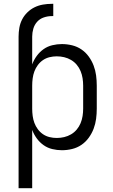

<svg xmlns="http://www.w3.org/2000/svg" viewBox="-20 -772 590 1002"><path d="M77 210V-581Q77 -604 81 -627Q85 -650 95.5 -670.5Q106 -691 123 -707.5Q140 -724 160.5 -734Q181 -744 204 -748Q227 -752 250 -752H258V-688H250Q229 -688 208.5 -681Q188 -674 174 -658.5Q160 -643 154 -622.5Q148 -602 148 -581V-436Q157 -460 172 -480.5Q187 -501 207.5 -515.5Q228 -530 253 -536Q278 -542 303 -542Q330 -542 356.5 -535.5Q383 -529 405 -514Q427 -499 443 -477Q459 -455 468.5 -430Q478 -405 481.5 -378.5Q485 -352 485 -325V-205Q485 -178 481.5 -151.5Q478 -125 468.5 -100Q459 -75 443 -53Q427 -31 405 -16Q383 -1 356.5 5.5Q330 12 303 12Q278 12 253 6Q228 0 207.5 -14.5Q187 -29 172 -49.5Q157 -70 148 -94V210ZM276 -52Q296 -52 315 -56.5Q334 -61 351 -71Q368 -81 380.5 -96Q393 -111 400.5 -129Q408 -147 411 -166.5Q414 -186 414 -205V-325Q414 -344 411 -363.5Q408 -383 400.5 -401Q393 -419 380.5 -434Q368 -449 351 -459Q334 -469 315 -473.5Q296 -478 276 -478Q257 -478 238.5 -473.5Q220 -469 204.5 -458.5Q189 -448 177.5 -432.5Q166 -417 159.5 -399.5Q153 -382 150.5 -363Q148 -344 148 -325V-205Q148 -186 150.5 -167Q153 -148 159.5 -130.5Q166 -113 177.5 -97.5Q189 -82 204.5 -71.5Q220 -61 238.5 -56.5Q257 -52 276 -52Z"/></svg>

Font: Lode
Style: Regular
Weight: 400
Monospace: yes
Designer: Belleve Invis
Foundry: Belleve Invis
Version: Version 29.2.0; ttfautohint (v1.8.3)